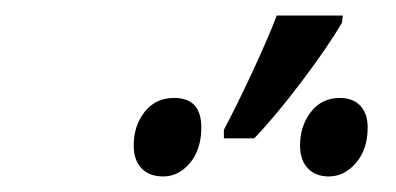

<svg xmlns="http://www.w3.org/2000/svg" viewBox="-20 -858 510 247"><path d="M268 -691Q284 -721 304.5 -765Q325 -809 336 -838H421L420 -829Q402 -798 368 -753Q334 -708 307 -680H268ZM152 -671Q152 -696 166 -714Q180 -732 204 -732Q239 -732 239 -694Q239 -666 224.5 -648.5Q210 -631 190 -631Q172 -631 162 -641.5Q152 -652 152 -671ZM366 -671Q366 -696 380 -714Q394 -732 417 -732Q434 -732 443.5 -722Q453 -712 453 -694Q453 -666 438 -648.5Q423 -631 403 -631Q386 -631 376 -641.5Q366 -652 366 -671Z"/></svg>

Font: Noto Sans UI Narrow
Style: Italic
Weight: 400
Width: 4
Italic angle: -12°
Designer: Monotype Design Team
Foundry: Monotype Imaging Inc.
Version: Version 1.001